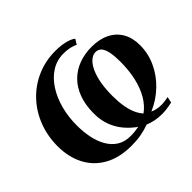

<svg xmlns="http://www.w3.org/2000/svg" viewBox="-171 -975 1211 1211"><g transform="rotate(-45 434.0 -370.0)"><path d="M371.5 11.5Q262.5 11.5 188.2 -30.8Q114 -73 76.2 -147Q38.5 -221 38.5 -315.5Q38.5 -406.5 69 -485.8Q99.5 -565 155.5 -624.8Q211.5 -684.5 287.8 -718.2Q364 -752 454.5 -752Q505 -752 543.2 -741.8Q581.5 -731.5 597 -717L576 -683Q572.5 -686 559.2 -691Q546 -696 525 -700Q504 -704 478 -704Q418.5 -704 370.5 -673.5Q322.5 -643 288 -589.8Q253.5 -536.5 235.2 -468.2Q217 -400 217 -324Q217 -268 227.2 -216.2Q237.5 -164.5 260.5 -124Q283.5 -83.5 320.2 -59.8Q357 -36 410.5 -36Q431.5 -36 450.8 -38.2Q470 -40.5 484.5 -43.5Q444.5 -71.5 413.2 -108.8Q382 -146 364 -193.8Q346 -241.5 346 -300Q346 -377 367.5 -434.8Q389 -492.5 427.8 -531Q466.5 -569.5 519 -589Q571.5 -608.5 633.5 -608.5Q703.5 -608.5 753.8 -583.2Q804 -558 830.8 -511.2Q857.5 -464.5 857.5 -399.5Q857.5 -326 826.5 -258.5Q795.5 -191 740.2 -137.8Q685 -84.5 612 -53Q627.5 -45.5 646 -41.5Q664.5 -37.5 689.5 -37.5Q700.5 -37.5 711.8 -39Q723 -40.5 732.5 -42.2Q742 -44 748.5 -45L740 -5.5Q730.5 -3 715.5 -0.2Q700.5 2.5 683.8 4.5Q667 6.5 653 6.5Q615 6.5 586.5 0.5Q558 -5.5 532 -16Q497.5 -3 458 4.2Q418.5 11.5 371.5 11.5ZM568 -79.5Q609 -109 637.5 -157.5Q666 -206 681 -271Q696 -336 696 -413.5Q696 -463.5 689.2 -497.8Q682.5 -532 667.8 -549.8Q653 -567.5 628.5 -567.5Q595.5 -567.5 567.8 -534.8Q540 -502 523.8 -441.8Q507.5 -381.5 507.5 -298Q507.5 -245.5 514.5 -203.8Q521.5 -162 535.2 -131Q549 -100 568 -79.5Z"/></g></svg>

Font: Merriweather 96pt Black
Style: Italic
Weight: 900
Italic angle: -7.8°
Version: Version 2.101